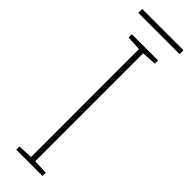

<svg xmlns="http://www.w3.org/2000/svg" viewBox="-278 -832 839 839"><g transform="rotate(45 141.5 -412.0)"><path d="M223 0H61V-20L129 -23V-690L61 -694V-714H223V-694L155 -690V-23L223 -20ZM270 -824V-800H15V-824Z"/></g></svg>

Font: Noto Sans Cherokee Thin
Style: Regular
Weight: 100
Designer: Monotype Design Team
Foundry: Monotype Imaging Inc.
Version: Version 2.001; ttfautohint (v1.8.4.7-5d5b)